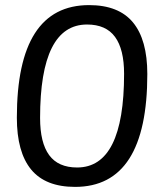

<svg xmlns="http://www.w3.org/2000/svg" viewBox="-20 -726 624 752"><path d="M274 6Q158 6 102 -62Q46 -130 46 -265Q46 -706 329 -706Q445 -706 501 -638Q557 -570 557 -436Q557 6 274 6ZM282 -70Q466 -70 466 -437Q466 -533 430.5 -581.5Q395 -630 321 -630Q137 -630 137 -264Q137 -167 172.5 -118.5Q208 -70 282 -70Z"/></svg>

Font: Asap Condensed Condensed Regular
Style: Italic
Weight: 400
Width: 3
Italic angle: -6°
Designer: Pablo Cosgaya
Foundry: Omnibus-Type
Version: Version 3.001; ttfautohint (v1.8.4.7-5d5b)